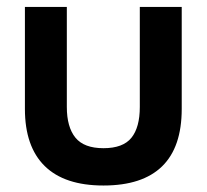

<svg xmlns="http://www.w3.org/2000/svg" viewBox="-20 -540 611 568"><path d="M53.7 -217.8V-519.5H177.7V-223.6Q177.7 -164.1 203.1 -132.8Q228.5 -101.6 286.1 -101.6Q343.8 -101.6 368.7 -132.3Q393.6 -163.1 393.6 -223.6V-519.5H517.6V-217.8Q517.6 -104.5 459.5 -47.9Q401.4 8.8 286.1 8.8Q170.9 8.8 112.3 -48.8Q53.7 -106.4 53.7 -217.8Z"/></svg>

Font: Altinn-DIN Exp
Style: DINExp-Bold
Weight: 700
Width: 7
Designer: Charles Nix
Foundry: Altinn
Version: Version 2.00